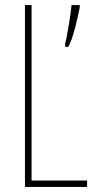

<svg xmlns="http://www.w3.org/2000/svg" viewBox="-20 -734 381 754"><path d="M78 0H322V-25H104V-714H78ZM293 -704V-714H261C259 -687 242 -580 236 -564V-550H248C267 -580 286 -669 293 -704Z"/></svg>

Font: Noto Sans Georgian ExtraCondensed Thin
Style: Regular
Weight: 100
Width: 2
Designer: Monotype Design Team, Akaki Razmadze
Foundry: Google LLC
Version: Version 2.005